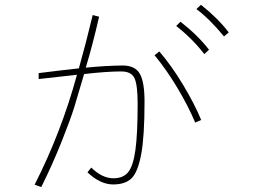

<svg xmlns="http://www.w3.org/2000/svg" viewBox="-20 -759 1040 788"><path d="M122.1 -1Q231.4 -215.8 295.9 -452.1Q266.6 -449.2 138.7 -434.6V-459Q232.4 -470.7 303.7 -478.5Q334 -585.9 360.4 -697.3L386.7 -690.4Q360.4 -575.2 332 -481.4Q411.1 -489.3 483.4 -490.2Q534.2 -490.2 553.7 -456.5Q573.2 -422.9 573.2 -341.8Q573.2 -200.2 559.6 -126.5Q545.9 -52.7 520 -27.3Q494.1 -2 444.3 -2Q391.6 -2 338.9 -51.8L354.5 -71.3Q399.4 -27.3 445.3 -27.3Q485.4 -27.3 505.9 -52.2Q526.4 -77.1 535.6 -142.1Q544.9 -207 544.9 -334Q544.9 -409.2 532.2 -437.5Q519.5 -465.8 477.5 -465.8Q418 -465.8 325.2 -455.1Q300.8 -371.1 285.2 -320.3Q269.5 -269.5 232.9 -177.7Q196.3 -85.9 149.4 8.8ZM614.3 -532.2 633.8 -547.9Q683.6 -490.2 731 -411.6Q778.3 -333 805.7 -266.6L781.2 -255.9Q752.9 -323.2 708 -398.4Q663.1 -473.6 614.3 -532.2ZM786.1 -721.7 804.7 -739.3Q872.1 -686.5 918.9 -626L899.4 -609.4Q838.9 -682.6 786.1 -721.7ZM703.1 -652.3 720.7 -669.9Q793 -613.3 837.9 -554.7L818.4 -537.1Q767.6 -602.5 703.1 -652.3Z"/></svg>

Font: Gothic A1 Thin
Style: Regular
Weight: 250
Designer: HanYang I&C Co.,Ltd.
Foundry: HanYang I&C Co.,Ltd.
Version: Version 2.50